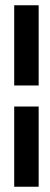

<svg xmlns="http://www.w3.org/2000/svg" viewBox="-20 -640 192 730"><path d="M34 70H127V-235H34ZM34 -315H127V-620H34Z"/></svg>

Font: Charger Pro
Style: ExBdSuExt
Weight: 400
Designer: Jasper
Foundry: Cannot Into Space Fonts
Version: Version 1.09